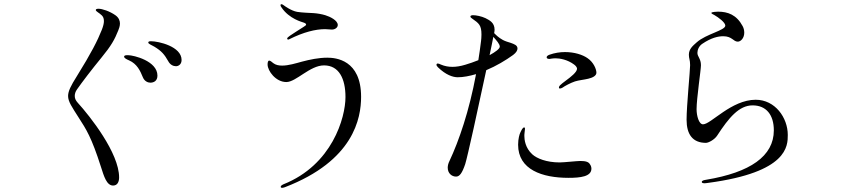

<svg xmlns="http://www.w3.org/2000/svg" viewBox="-20 -844 4040 922"><path d="M523 47C544 47 552 29 552 8C552 -109 413 -285 353 -351C344 -361 339 -371 339 -383C339 -393 342 -404 350 -415C373 -448 421 -511 467 -567C514 -624 531 -655 548 -698C551 -706 556 -718 556 -731C556 -744 551 -759 534 -771C507 -790 471 -802 453 -802C445 -802 440 -800 440 -796C440 -789 456 -783 469 -770C475 -764 479 -756 479 -743C479 -732 476 -719 469 -701C449 -650 418 -589 349 -478C320 -432 307 -406 307 -383C307 -356 325 -331 358 -279C394 -223 419 -186 465 -42C479 2 492 47 523 47ZM825 -526C836 -526 852 -534 852 -556C852 -621 741 -646 705 -646C698 -646 692 -645 692 -640C692 -633 706 -629 721 -620C756 -599 770 -582 788 -550C797 -533 812 -526 825 -526ZM702 -447C718 -447 736 -455 736 -481C736 -551 622 -579 595 -579C586 -579 576 -579 576 -572C576 -565 588 -559 600 -554C638 -537 653 -505 666 -473C674 -453 691 -447 702 -447Z M1364 -654C1366 -654 1368 -655 1370 -656C1438 -690 1496 -704 1541 -704C1551 -704 1564 -702 1574 -702C1588 -702 1602 -711 1602 -724C1602 -746 1565 -764 1542 -771C1526 -776 1502 -780 1486 -781C1470 -782 1432 -783 1407 -787C1379 -792 1347 -815 1342 -819C1338 -822 1334 -824 1331 -824C1329 -824 1327 -822 1327 -819C1327 -816 1329 -812 1332 -808C1369 -753 1432 -738 1437 -736C1446 -733 1450 -730 1450 -726C1450 -723 1446 -720 1438 -715C1414 -699 1388 -684 1373 -673C1364 -667 1359 -662 1359 -659C1359 -656 1361 -654 1364 -654ZM1348 55C1679 -72 1714 -277 1714 -379C1714 -557 1592 -567 1552 -567C1510 -567 1468 -558 1430 -548C1401 -540 1365 -529 1335 -529C1318 -529 1304 -532 1292 -541C1289 -543 1279 -553 1273 -553C1266 -553 1265 -542 1265 -534C1265 -504 1304 -450 1355 -450C1402 -450 1468 -530 1536 -530C1608 -530 1639 -466 1639 -378C1639 -279 1575 -52 1341 41C1330 46 1328 50 1328 54C1328 55 1329 58 1335 58C1338 58 1342 57 1348 55Z M2433 -638C2420 -642 2406 -646 2395 -652C2373 -664 2361 -677 2353 -685C2354 -691 2355 -696 2355 -701C2355 -736 2330 -747 2311 -757C2292 -766 2266 -771 2252 -771C2247 -771 2239 -770 2239 -765C2239 -761 2242 -758 2247 -755C2280 -732 2292 -723 2292 -678C2292 -666 2291 -655 2290 -647C2286 -615 2282 -585 2277 -555C2257 -547 2235 -539 2214 -533C2191 -526 2170 -523 2153 -523C2134 -523 2116 -526 2097 -534C2091 -537 2086 -539 2082 -539C2079 -539 2076 -537 2076 -533C2076 -530 2078 -526 2083 -521C2121 -484 2155 -473 2178 -473C2205 -473 2235 -479 2266 -488C2233 -310 2184 -168 2138 -70C2133 -60 2130 -49 2130 -39C2130 -11 2150 4 2170 4C2187 4 2199 -12 2214 -56C2225 -91 2278 -333 2315 -507C2363 -527 2408 -554 2444 -580C2460 -592 2465 -603 2465 -611C2465 -627 2449 -632 2433 -638ZM2331 -579C2339 -618 2346 -649 2349 -667C2363 -651 2380 -633 2380 -620C2380 -610 2360 -595 2331 -579ZM2801 -565C2778 -581 2739 -594 2693 -594C2669 -594 2643 -590 2618 -581C2613 -579 2605 -575 2605 -569C2605 -563 2611 -561 2619 -561C2621 -561 2632 -564 2648 -564C2668 -564 2705 -558 2737 -534C2748 -526 2751 -518 2751 -514C2751 -498 2722 -475 2696 -456C2683 -446 2677 -442 2669 -434C2664 -428 2664 -425 2664 -423C2664 -421 2665 -419 2669 -419C2672 -419 2676 -420 2681 -423C2692 -431 2720 -446 2741 -453C2760 -459 2785 -461 2805 -466C2826 -471 2844 -480 2844 -495C2844 -511 2831 -545 2801 -565ZM2767 -71C2751 -71 2687 -64 2668 -64C2604 -64 2558 -83 2536 -103C2502 -134 2498 -174 2498 -191C2498 -195 2498 -200 2499 -207C2500 -215 2501 -221 2501 -225C2501 -231 2499 -232 2497 -232C2490 -232 2484 -219 2478 -206C2475 -200 2468 -178 2468 -149C2468 -29 2584 10 2710 10C2767 10 2820 4 2820 -34C2820 -42 2817 -50 2813 -55C2807 -66 2794 -71 2767 -71Z M3363 36C3365 36 3370 36 3382 34C3763 -17 3763 -143 3763 -196C3763 -279 3702 -365 3609 -365C3492 -365 3394 -247 3356 -247C3336 -247 3325 -288 3325 -320C3325 -370 3346 -509 3346 -531C3346 -562 3329 -572 3329 -590C3329 -604 3336 -623 3353 -634C3396 -663 3429 -670 3453 -670C3496 -670 3501 -644 3523 -644C3537 -644 3554 -661 3554 -687C3554 -699 3551 -710 3546 -719C3517 -773 3475 -788 3428 -788C3424 -788 3396 -787 3396 -782C3396 -778 3403 -776 3410 -772C3431 -760 3463 -736 3463 -721C3463 -698 3371 -681 3326 -641C3307 -624 3288 -609 3288 -581C3288 -563 3294 -557 3294 -531C3294 -504 3277 -336 3277 -269C3277 -199 3306 -158 3370 -158C3382 -158 3411 -173 3424 -193C3480 -279 3529 -338 3594 -338C3660 -338 3696 -292 3696 -218C3696 -94 3582 -16 3372 19C3360 21 3350 23 3350 30C3350 35 3357 36 3363 36Z"/></svg>

Font: Shippori Mincho OTF
Style: Regular
Weight: 400
Designer: FONTDASU
Foundry: FONTDASU / Google Inc. / but / Adobe
Version: Version 3.300;hotconv 1.0.109;makeotfexe 2.5.65596